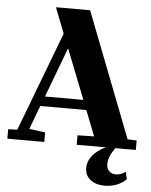

<svg xmlns="http://www.w3.org/2000/svg" viewBox="-62 -791 829 1051"><g transform="rotate(5 353.0 -265.0)"><path d="M390 -740 656 -54 706 -52V0H593Q557 51 557 90Q557 115 571.5 129Q586 143 608 143Q635 143 660 125L662 126L671 164Q647 188 615.5 199Q584 210 552 210Q505 210 474.5 186.5Q444 163 444 122Q444 84 470 52.5Q496 21 541 0H381V-52L472 -54L417 -194H164L115 -64L203 -52V0H0V-52L50 -54L257 -600L203 -738L204 -740ZM396 -248 288 -522 185 -248Z"/></g></svg>

Font: Minipax
Style: Bold
Weight: 700
Designer: Raphaël Ronot, Igor Stepanchenko (Cyrillic)
Foundry: steppetype
Version: Version 1.002